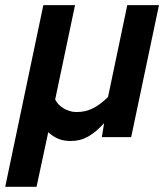

<svg xmlns="http://www.w3.org/2000/svg" viewBox="-51 -532 646 745"><path d="M458 0H344.2L353 -54.2Q322.3 -20 291.5 -2.4Q260.7 15.1 224.1 15.1Q194.8 15.1 174.6 6.3Q154.3 -2.4 136.2 -19L90.8 192.9H-30.8L117.2 -512.2H240.2L163.1 -146Q167.5 -136.7 175.5 -127.9Q183.6 -119.1 194.6 -112.3Q205.6 -105.5 218.8 -101.3Q231.9 -97.2 246.1 -97.2Q280.8 -97.2 309.8 -111.8Q338.9 -126.5 368.2 -155.8L442.9 -512.2H565.9Z"/></svg>

Font: Clear Sans
Style: Bold Italic
Weight: 700
Italic angle: -12°
Foundry: Intel Corporation
Version: Version 1.00